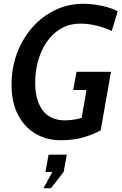

<svg xmlns="http://www.w3.org/2000/svg" viewBox="-20 -734 648 1024"><path d="M305.5 14Q228.5 14 169 -21.2Q109.5 -56.5 75.5 -122.8Q41.5 -189 41.5 -281.5Q41.5 -373 71.2 -451.5Q101 -530 153.5 -589Q206 -648 275.5 -681Q345 -714 424.5 -714Q456.5 -714 491 -708.8Q525.5 -703.5 556.5 -694.5Q587.5 -685.5 608 -673.5L576 -569Q543 -585 497.5 -596.5Q452 -608 410 -608Q350 -608 304.5 -581.2Q259 -554.5 228.5 -509.2Q198 -464 182.8 -407.8Q167.5 -351.5 167.5 -292Q167.5 -201 207 -146.5Q246.5 -92 328 -92Q354 -92 387 -98.2Q420 -104.5 455.5 -119L407 -57L450 -304L491.5 -254H370.5L388 -351H572L517 -39Q479 -17.5 426.2 -1.8Q373.5 14 305.5 14ZM251.5 270H212L259 183H222.5L239 91H336L319.5 183Z"/></svg>

Font: Cabin SemiCondensedSemiBold
Style: Italic
Weight: 600
Width: 4
Italic angle: -10°
Designer: Pablo Impallari
Foundry: Pablo Impallari. http://www.impallari.com Igino Marini. http://www.ikern.com
Version: Version 3.001